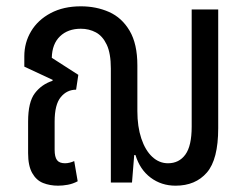

<svg xmlns="http://www.w3.org/2000/svg" viewBox="-20 -578 780 608"><path d="M164 10Q138 10 116.5 1.5Q95 -7 82 -30Q69 -53 69 -93V-193Q69 -255 90.5 -283Q112 -311 146 -322L147 -325L57 -367V-400Q57 -443 78.5 -479Q100 -515 140.5 -536.5Q181 -558 236 -558Q285 -558 325.5 -540Q366 -522 390.5 -480.5Q415 -439 415 -371V-226Q415 -177 427.5 -139.5Q440 -102 462 -81.5Q484 -61 512 -61Q547 -61 567 -88.5Q587 -116 587 -177V-548H671V-172Q671 -73 635 -31.5Q599 10 536 10Q491 10 457 -15.5Q423 -41 409 -87H405L398 0H331V-361Q331 -409 318 -436.5Q305 -464 283.5 -475.5Q262 -487 236 -487Q195 -487 170 -463Q145 -439 144 -395L228 -341L221 -294Q192 -294 172.5 -270.5Q153 -247 153 -193V-104Q153 -81 160.5 -71Q168 -61 186 -61Q193 -61 201 -63Q209 -65 215 -68L226 -4Q211 4 195 7Q179 10 164 10Z"/></svg>

Font: Noto Sans Thai Condensed
Style: Regular
Weight: 400
Width: 3
Designer: Monotype Design Team
Foundry: Monotype Imaging Inc.
Version: Version 2.002